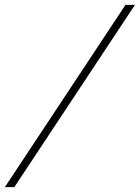

<svg xmlns="http://www.w3.org/2000/svg" viewBox="-33 -710 576 791"><path d="M26 61H-13L484 -690H523Z"/></svg>

Font: Exo 2.0 Extra Light
Style: Italic
Weight: 250
Italic angle: -8°
Designer: Natanael Gama
Version: Version 1.001;PS 001.001;hotconv 1.0.70;makeotf.lib2.5.58329